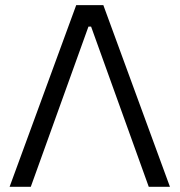

<svg xmlns="http://www.w3.org/2000/svg" viewBox="-20 -723 695 743"><path d="M332.5 -620.1H322.3L99.1 0H17.1L274.9 -703.1H379.9L637.7 0H555.7Z"/></svg>

Font: Wand UI Pro
Style: Regular
Weight: 400
Designer: Andreas Faust
Version: Version 1.003;FEAKit 1.0